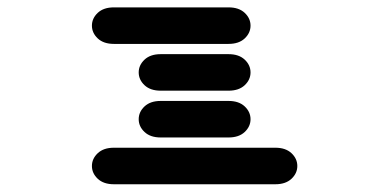

<svg xmlns="http://www.w3.org/2000/svg" viewBox="-20 -506 1040 513"><path d="M284.2 -13.7H715.8Q743.2 -13.7 758.8 -28.3Q774.4 -43 774.4 -62.5Q774.4 -82 758.8 -96.7Q743.2 -111.3 715.8 -111.3H284.2Q256.8 -111.3 241.2 -96.7Q225.6 -82 225.6 -62.5Q225.6 -43 241.2 -28.3Q256.8 -13.7 284.2 -13.7ZM409.2 -138.7H590.8Q618.2 -138.7 633.8 -153.3Q649.4 -168 649.4 -187.5Q649.4 -207 633.8 -221.7Q618.2 -236.3 590.8 -236.3H409.2Q381.8 -236.3 366.2 -221.7Q350.6 -207 350.6 -187.5Q350.6 -168 366.2 -153.3Q381.8 -138.7 409.2 -138.7ZM409.2 -263.7H590.8Q618.2 -263.7 633.8 -278.3Q649.4 -293 649.4 -312.5Q649.4 -332 633.8 -346.7Q618.2 -361.3 590.8 -361.3H409.2Q381.8 -361.3 366.2 -346.7Q350.6 -332 350.6 -312.5Q350.6 -293 366.2 -278.3Q381.8 -263.7 409.2 -263.7ZM284.2 -388.7H590.8Q618.2 -388.7 633.8 -403.3Q649.4 -418 649.4 -437.5Q649.4 -457 633.8 -471.7Q618.2 -486.3 590.8 -486.3H284.2Q256.8 -486.3 241.2 -471.7Q225.6 -457 225.6 -437.5Q225.6 -418 241.2 -403.3Q256.8 -388.7 284.2 -388.7Z"/></svg>

Font: Sixtyfour Convergence
Style: Regular
Weight: 400
Designer: Jens Kutilek
Foundry: Jens Kutilek
Version: Version 2.001